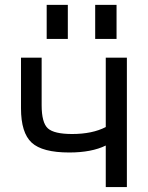

<svg xmlns="http://www.w3.org/2000/svg" viewBox="-20 -759 603 781"><path d="M410.2 -524.4H496.1V2H410.2V-167Q352.5 -138.7 261.7 -138.7Q152.3 -138.7 108.9 -178.7Q65.4 -218.8 65.4 -318.4V-524.4H149.4V-331.1Q149.4 -259.8 174.8 -236.8Q200.2 -213.9 273.4 -213.9Q355.5 -213.9 410.2 -242.2ZM169.9 -600.6V-739.3H255.9V-600.6ZM367.2 -600.6V-739.3H454.1V-600.6Z"/></svg>

Font: irohakakuC Regular
Style: Regular
Weight: 400
Designer: [Source Han Sans]
Ryoko NISHIZUKA Ë•øÂ°öÊ∂ºÂ≠ê (kana & ideographs); Paul D. Hunt (Latin, Greek & Cyrillic); Wenlong ZHAN
Version: Version 1.001.20160904